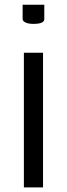

<svg xmlns="http://www.w3.org/2000/svg" viewBox="-20 -812 290 832"><path d="M78.1 -791.5H171.9V-729Q171.9 -708.5 125 -708.5Q103 -708.5 90.6 -714.6Q78.1 -720.7 78.1 -729ZM83.5 0V-583.5H166.5V0Z"/></svg>

Font: Resagnicto
Style: Regular
Weight: 500
Version: Version 0.9991